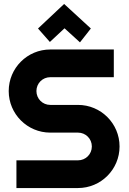

<svg xmlns="http://www.w3.org/2000/svg" viewBox="-20 -950 651 970"><path d="M24 -490C24 -374 118 -280 234 -280H374C413 -280 444 -249 444 -210C444 -171 413 -140 374 -140H63V0H374C490 0 584 -94 584 -210C584 -326 490 -420 374 -420H234C195 -420 164 -451 164 -490C164 -529 195 -560 234 -560H555V-700H234C118 -700 24 -606 24 -490ZM232 -738 306 -807 384 -736 439 -806 304 -930 172 -806Z"/></svg>

Font: Righteous
Style: Regular
Weight: 400
Designer: Astigmatic (AOETI)
Foundry: Astigmatic (AOETI)
Version: Version 1.000